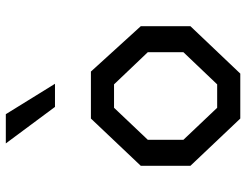

<svg xmlns="http://www.w3.org/2000/svg" viewBox="-113 -733 846 660"><g transform="rotate(-90 310.0 -403.0)"><path d="M272.5 -637H352L247.5 -806H147ZM232.5 0H387L550 -171.5V-342L394 -513.5H232.5L70 -342V-171.5ZM269.5 -79.5 159.5 -195.5V-318L269.5 -434H350L460.5 -318V-195.5L350 -79.5Z"/></g></svg>

Font: FontWithASyntaxHighlighterNightOwl
Style: Regular
Weight: 400
Designer: Riley Cran & the Lettermatic Team
Foundry: Lettermatic
Version: Version 1.000 (FontWithASyntaxHighlighterNightOwl)